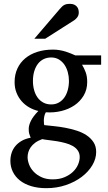

<svg xmlns="http://www.w3.org/2000/svg" viewBox="-20 -753 565 1002"><path d="M396 66.9Q396 46.4 385.7 32Q375.5 17.6 358.6 8.3Q341.8 -1 320.6 -6.6Q299.3 -12.2 277.6 -15.9Q255.9 -19.5 235.4 -21.7Q214.8 -23.9 200.2 -26.9Q178.2 -19 163.6 -8.1Q148.9 2.9 140.1 15.6Q131.3 28.3 127.7 41.5Q124 54.7 124 66.9Q124 85 131.8 105.5Q139.6 126 155.8 143.1Q171.9 160.2 196.5 171.6Q221.2 183.1 254.9 183.1Q290.5 183.1 317.1 171.6Q343.8 160.2 361.3 143.1Q378.9 126 387.5 105.5Q396 85 396 66.9ZM339.8 -331.1Q339.8 -354.5 333.7 -376.7Q327.6 -398.9 315.9 -415.8Q304.2 -432.6 286.9 -442.9Q269.5 -453.1 247.1 -453.1Q226.1 -453.1 208.5 -444.8Q190.9 -436.5 178.5 -420.7Q166 -404.8 158.9 -381.8Q151.9 -358.9 151.9 -330.1Q151.9 -305.2 158 -283Q164.1 -260.7 176 -244.1Q188 -227.5 205.8 -217.8Q223.6 -208 247.1 -208Q269.5 -208 286.9 -217.8Q304.2 -227.5 315.9 -244.1Q327.6 -260.7 333.7 -283.2Q339.8 -305.7 339.8 -331.1ZM408.2 -415Q419.4 -397 427.2 -375.7Q435.1 -354.5 435.1 -325.2Q435.1 -285.6 417 -254.9Q398.9 -224.1 368.9 -203.6Q338.9 -183.1 300 -173.6Q261.2 -164.1 219.2 -167Q213.4 -157.2 211.2 -146Q209 -134.8 208.7 -125Q208.5 -115.2 209.5 -108.2Q210.4 -101.1 210.9 -100.1Q233.4 -97.7 262.2 -94.7Q291 -91.8 321 -86.2Q351.1 -80.6 380.1 -71.3Q409.2 -62 431.6 -47.1Q454.1 -32.2 468 -11Q481.9 10.3 481.9 40Q481.9 75.7 461.7 109.6Q441.4 143.6 406.2 170.2Q371.1 196.8 323.7 212.9Q276.4 229 222.2 229Q177.2 229 142.3 218.3Q107.4 207.5 83.5 188.5Q59.6 169.4 46.9 143.3Q34.2 117.2 34.2 86.9Q34.2 64.9 40.5 45.2Q46.9 25.4 60.1 9.5Q73.2 -6.3 93 -17.8Q112.8 -29.3 140.1 -34.2Q137.2 -42 135.3 -47.1Q133.3 -52.2 132.1 -56.9Q130.9 -61.5 130.4 -66.7Q129.9 -71.8 129.9 -80.1Q129.9 -99.6 141.8 -123.3Q153.8 -147 180.2 -173.8Q155.3 -179.7 132.8 -192.4Q110.4 -205.1 93.3 -224.4Q76.2 -243.7 66.2 -268.8Q56.2 -293.9 56.2 -324.2Q56.2 -363.8 70.8 -395.3Q85.4 -426.8 111.8 -448.7Q138.2 -470.7 175 -482.4Q211.9 -494.1 256.8 -494.1Q274.4 -494.1 291.3 -491.2Q308.1 -488.3 323 -483.6Q337.9 -479 350.6 -473.6Q363.3 -468.3 373 -463.9H507.8V-415ZM391.1 -688Q391.1 -674.3 384.5 -664.6Q377.9 -654.8 368.2 -647.9L215.8 -550.8H159.2L292 -706.1Q297.9 -712.4 302.7 -717.5Q307.6 -722.7 313.5 -726.1Q319.3 -729.5 326.9 -731.2Q334.5 -732.9 345.2 -732.9Q358.4 -732.9 367.2 -728.8Q376 -724.6 381.3 -718.3Q386.7 -711.9 388.9 -703.9Q391.1 -695.8 391.1 -688Z"/></svg>

Font: Charis SIL Viet
Style: Regular
Weight: 400
Foundry: SIL International
Version: Version 5.000